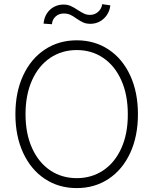

<svg xmlns="http://www.w3.org/2000/svg" viewBox="-20 -915 754 944"><path d="M357.4 9.8Q269 9.8 200.7 -35.4Q132.3 -80.6 94 -163.1Q55.7 -245.6 55.7 -353.5Q55.7 -461.9 94 -544.2Q132.3 -626.5 200.7 -671.6Q269 -716.8 357.4 -716.8Q445.3 -716.8 513.7 -671.6Q582 -626.5 620.1 -544.2Q658.2 -461.9 658.2 -353.5Q658.2 -245.1 620.1 -162.8Q582 -80.6 513.7 -35.4Q445.3 9.8 357.4 9.8ZM357.4 -668.9Q284.2 -668.9 227.1 -630.6Q169.9 -592.3 137.7 -520.8Q105.5 -449.2 105.5 -353.5Q105.5 -258.3 137.5 -187.3Q169.4 -116.2 226.6 -77.6Q283.7 -39.1 357.4 -39.1Q430.7 -39.1 487.8 -77.4Q544.9 -115.7 576.9 -187Q608.9 -258.3 608.4 -353.5Q608.4 -449.2 576.4 -520.5Q544.4 -591.8 487.5 -630.4Q430.7 -668.9 357.4 -668.9ZM292 -892.6Q312 -892.6 327.4 -885.7Q342.8 -878.9 363.3 -865.2Q382.3 -853 394.8 -847.4Q407.2 -841.8 422.9 -841.8Q445.3 -841.8 462.4 -856.7Q479.5 -871.6 482.4 -894.5L522.5 -888.7Q519.5 -861.8 505.6 -841.3Q491.7 -820.8 470.5 -809.3Q449.2 -797.9 424.8 -797.9Q404.3 -797.9 389.4 -804.4Q374.5 -811 355.5 -824.2Q338.9 -836.4 325.2 -842.5Q311.5 -848.6 293 -848.6Q269.5 -848.6 253.2 -833.7Q236.8 -818.8 235.4 -795.9L194.3 -798.8Q196.3 -825.7 209.5 -847.2Q222.7 -868.7 244.4 -880.6Q266.1 -892.6 292 -892.6Z"/></svg>

Font: Pretendard GOV ExtraLight
Style: Regular
Weight: 200
Designer: Base glyphs from Inter by Rasmus Andersson; Hangeul glyphs from Noto Sans CJK(Source Han Sans) by Jang Soo-young and Kan
Foundry: Kil Hyung-jin
Version: Version 1.309